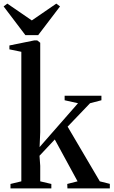

<svg xmlns="http://www.w3.org/2000/svg" viewBox="-49 -1042 628 1062"><path d="M9 0V-24.5L69 -39V-755.5L3 -769V-790.5L140.5 -818.5H157L173.5 -805.5V-311L170 -228.5L382.5 -471L308.5 -487.5V-512.5H512V-487.5L449 -471L325 -341.5L503 -39L558.5 -25V0H324L323 -24.5L380 -39L254 -270.5L169.5 -180.5L173.5 -124.5V-39L235 -24.5V0ZM91.5 -847.5 -29 -1006.5 -8.5 -1022 127 -929 262.5 -1022 283 -1006.5 162 -847.5Z"/></svg>

Font: Merriweather 120pt Medium
Style: Regular
Weight: 500
Version: Version 2.100